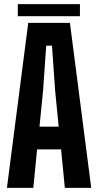

<svg xmlns="http://www.w3.org/2000/svg" viewBox="-20 -911 476 931"><path d="M13.6 0 116.9 -800H319.1L422.4 0H294.4L276.2 -186.6H159.8L141.6 0ZM171.5 -296.9H264.5L247.2 -473.3L232.1 -689.7H204.1L189 -473.2ZM66.4 -890.8H367.6V-832.6H66.4Z"/></svg>

Font: Big Shoulders Display SC Thin
Style: Regular
Weight: 100
Designer: Patric King
Foundry: XO Type Co
Version: Version 2.002